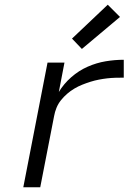

<svg xmlns="http://www.w3.org/2000/svg" viewBox="-20 -796 590 816"><path d="M79 0 182 -530H254L230 -405Q251 -440 283 -468Q315 -496 352.5 -512.5Q390 -529 429 -535.5Q468 -542 506 -542V-466Q488 -466 470.5 -465.5Q453 -465 435.5 -463Q418 -461 400 -457.5Q382 -454 364.5 -448.5Q347 -443 329.5 -436Q312 -429 296 -419.5Q280 -410 265.5 -397.5Q251 -385 239 -370Q227 -355 220 -337.5Q213 -320 210 -303L151 0ZM328 -588 286 -632 438 -776 490 -724Z"/></svg>

Font: Lode Term
Style: Italic
Weight: 400
Italic angle: -11°
Monospace: yes
Designer: Belleve Invis
Foundry: Belleve Invis
Version: Version 29.2.0